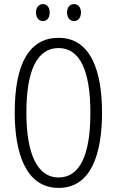

<svg xmlns="http://www.w3.org/2000/svg" viewBox="-20 -909 571 939"><path d="M156 -848C156 -822 170 -806 190 -806C209 -806 223 -821 223 -848C223 -874 209 -889 190 -889C170 -889 156 -873 156 -848ZM308 -848C308 -822 322 -806 342 -806C361 -806 376 -821 376 -848C376 -874 361 -889 342 -889C322 -889 308 -874 308 -848ZM479 -358C479 -567 421 -724 267 -724C126 -724 52 -603 52 -359C52 -165 104 10 267 10C427 10 479 -159 479 -358ZM109 -358C109 -562 160 -674 267 -674C370 -674 422 -564 422 -358C422 -149 370 -41 266 -41C164 -41 109 -154 109 -358Z"/></svg>

Font: Noto Sans Lao ExtraCondensed Light
Style: Regular
Weight: 300
Width: 2
Designer: Monotype Design Team
Foundry: Monotype Imaging Inc.
Version: Version 2.003